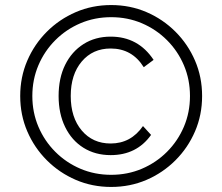

<svg xmlns="http://www.w3.org/2000/svg" viewBox="-20 -730 880 760"><path d="M420 10Q345 10 280 -18Q215 -46 165.5 -95.5Q116 -145 88 -210Q60 -275 60 -350Q60 -425 88 -490Q116 -555 165.5 -604.5Q215 -654 280 -682Q345 -710 420 -710Q495 -710 560 -682Q625 -654 674.5 -604.5Q724 -555 752 -490Q780 -425 780 -350Q780 -275 752 -210Q724 -145 674.5 -95.5Q625 -46 560 -18Q495 10 420 10ZM420 -38Q485 -38 541.5 -62Q598 -86 641 -129Q684 -172 708 -228.5Q732 -285 732 -350Q732 -415 708 -471.5Q684 -528 641 -571Q598 -614 541.5 -638Q485 -662 420 -662Q355 -662 298.5 -638Q242 -614 199 -571Q156 -528 132 -471.5Q108 -415 108 -350Q108 -285 132 -228.5Q156 -172 199 -129Q242 -86 298.5 -62Q355 -38 420 -38ZM418 -116Q357 -116 310.5 -145Q264 -174 238 -227Q212 -280 212 -350Q212 -421 238 -473.5Q264 -526 310.5 -555.5Q357 -585 418 -585Q527 -585 588 -493L549 -464Q503 -538 418 -538Q347 -538 303.5 -486.5Q260 -435 260 -350Q260 -265 303.5 -213.5Q347 -162 418 -162Q498 -162 546 -231L578 -196Q521 -116 418 -116Z"/></svg>

Font: Zen Kaku Gothic Antique
Style: Regular
Weight: 400
Designer: Yoshimichi Ohira
Foundry: Positype
Version: Version 1.001